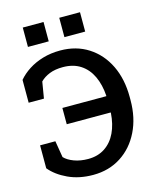

<svg xmlns="http://www.w3.org/2000/svg" viewBox="-132 -991 881 1090"><g transform="rotate(-15 308.5 -446.0)"><path d="M279.3 9.8Q196.8 9.8 132.3 -20.3Q67.9 -50.3 30.3 -95.7V-230.5H120.1L136.2 -133.3Q155.8 -112.3 192.6 -98.6Q229.5 -85 274.9 -85Q332 -85 373.5 -112.5Q415 -140.1 438.5 -189.5Q461.9 -238.8 466.3 -304.7L465.3 -307.1H207.5V-402.8H465.3L466.3 -405.3Q461.9 -471.2 438.5 -521Q415 -570.8 372.6 -598.4Q330.1 -626 269.5 -626Q223.6 -626 190.7 -612.8Q157.7 -599.6 136.2 -577.6L120.1 -481H30.3V-615.2Q55.7 -645.5 92.8 -669.4Q129.9 -693.4 177 -707.3Q224.1 -721.2 279.3 -721.2Q373.5 -721.2 444.3 -675.5Q515.1 -629.9 554 -549.6Q592.8 -469.2 592.8 -364.3V-346.2Q592.8 -242.2 553.2 -161.9Q513.7 -81.5 442.9 -35.9Q372.1 9.8 279.3 9.8ZM322.8 -788.1V-901.9H444.8V-788.1ZM108.4 -788.1V-901.9H230.5V-788.1Z"/></g></svg>

Font: Roboto Slab LO Medium
Style: Regular
Weight: 500
Designer: Google
Version: Version 2.000